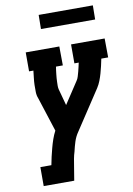

<svg xmlns="http://www.w3.org/2000/svg" viewBox="-99 -986 723 1047"><g transform="rotate(-10 262.0 -462.0)"><path d="M56 0V-105H117Q121 -128 126.5 -151Q132 -174 138 -197Q144 -220 152 -243Q160 -266 171 -287L110 -476Q103 -493 102.5 -512.5Q102 -532 102.5 -551.5Q103 -571 105.5 -590.5Q108 -610 110 -630H86V-735H272L273 -630H235Q233 -620 232 -609.5Q231 -599 229.5 -588.5Q228 -578 227.5 -567.5Q227 -557 226.5 -546.5Q226 -536 226 -525.5Q226 -515 228 -506L253 -414L332 -534Q339 -544 342.5 -556.5Q346 -569 349.5 -581Q353 -593 355.5 -605.5Q358 -618 361 -630H337V-735H523L524 -630H486Q482 -610 477.5 -590.5Q473 -571 467.5 -551.5Q462 -532 454.5 -512.5Q447 -493 436 -476L293 -259Q277 -236 268.5 -209.5Q260 -183 254 -156Q248 -137 244.5 -118Q241 -99 238 -79L225 0ZM190 -846 191 -924H491L490 -846Z"/></g></svg>

Font: Iosevka Curly Slab Extrabold
Style: Italic
Weight: 800
Italic angle: -9°
Monospace: yes
Designer: Belleve Invis
Foundry: Belleve Invis
Version: Version 22.1.2; ttfautohint (v1.8.4)